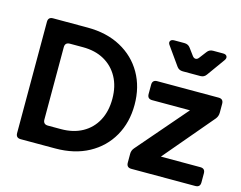

<svg xmlns="http://www.w3.org/2000/svg" viewBox="-108 -974 1437 1143"><g transform="rotate(15 610.5 -402.5)"><path d="M102 0Q72 0 72 -30V-715Q72 -745 102 -745H315Q433 -745 520.5 -697.5Q608 -650 656 -566Q704 -482 704 -373Q704 -264 656 -179.5Q608 -95 520.5 -47.5Q433 0 315 0ZM208 -150Q208 -120 238 -120H318Q394 -120 450 -151Q506 -182 536.5 -239Q567 -296 567 -373Q567 -450 536 -506.5Q505 -563 449.5 -594Q394 -625 318 -625H238Q208 -625 208 -595ZM784 0Q754 0 754 -30V-85Q754 -106 768 -122L1031 -427H798Q768 -427 768 -457V-514Q768 -544 798 -544H1176Q1206 -544 1206 -514V-459Q1206 -438 1193 -421L935 -116H1178Q1208 -116 1208 -86V-30Q1208 0 1178 0ZM929 -640Q905 -640 892 -659L814 -769Q803 -783 809 -794Q815 -805 833 -805H895Q919 -805 932 -787L963 -745Q972 -732 983.5 -732Q995 -732 1004 -745L1036 -787Q1049 -805 1072 -805H1134Q1152 -805 1157.5 -794Q1163 -783 1153 -769L1074 -659Q1061 -640 1038 -640Z"/></g></svg>

Font: Pitagon Sans Text
Style: Bold
Weight: 700
Designer: Travis Tran
Foundry: Pitagon
Version: Version 1.001; ttfautohint (v1.8.4.7-5d5b);gftools[0.9.26]